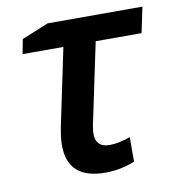

<svg xmlns="http://www.w3.org/2000/svg" viewBox="-67 -601 618 672"><g transform="rotate(-10 241.5 -265.0)"><path d="M286.1 -83Q319.3 -83 359.9 -98.1V-11.2Q342.8 -2.9 313.7 3.4Q284.7 9.8 254.9 9.8Q121.1 9.8 121.1 -110.8Q121.1 -140.6 130.9 -186L186 -449.2H41L50.8 -501L146 -540H482.9L463.9 -449.2H300.8L245.1 -184.1Q236.8 -150.9 236.8 -128.9Q236.8 -107.9 249 -95.5Q261.2 -83 286.1 -83Z"/></g></svg>

Font: Open Sans Semibold
Style: Italic
Weight: 600
Italic angle: -12°
Foundry: Ascender Corporation
Version: Version 1.10